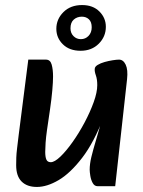

<svg xmlns="http://www.w3.org/2000/svg" viewBox="-20 -727 566 760"><path d="M126 13Q87 13 65.5 -8.5Q44 -30 44 -73Q44 -88 44.5 -103Q45 -118 47.5 -139Q50 -160 54 -193L92 -491H162Q179 -491 184.5 -471.5Q190 -452 190 -424Q190 -403 187 -369Q184 -335 178 -294L166 -212Q162 -184 160.5 -162Q159 -140 159 -126Q159 -106 163.5 -95.5Q168 -85 181 -85Q196 -85 219 -107Q242 -129 267.5 -165Q293 -201 315 -242.5Q337 -284 351 -323Q365 -362 365 -390Q365 -413 359.5 -428.5Q354 -444 355 -454Q355 -463 366.5 -470Q378 -477 394 -481.5Q410 -486 426 -488.5Q442 -491 451 -491Q468 -491 477.5 -471Q487 -451 483 -414L436 10H366Q354 10 347 -2.5Q340 -15 337.5 -31Q335 -47 335 -55Q335 -78 341.5 -105Q348 -132 360.5 -174Q373 -216 391 -282V-265Q352 -163 305 -102Q258 -41 212 -14Q166 13 126 13ZM299 -526Q255 -526 229 -551.5Q203 -577 203 -613Q203 -651 231 -679Q259 -707 305 -707Q348 -707 373.5 -681.5Q399 -656 399 -621Q399 -582 371 -554Q343 -526 299 -526ZM300 -572Q318 -572 330.5 -585Q343 -598 343 -619Q343 -640 332 -650.5Q321 -661 304 -661Q285 -661 272 -649.5Q259 -638 259 -615Q259 -596 271 -584Q283 -572 300 -572Z"/></svg>

Font: Alkatra
Style: Regular
Weight: 400
Designer: Suman Bhandary
Version: Version 1.100;gftools[0.9.22]